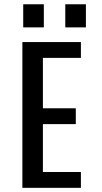

<svg xmlns="http://www.w3.org/2000/svg" viewBox="-20 -902 490 922"><path d="M87.5 0V-700H368.5V-624H186V-382H344V-306H186V-76H368.5V0ZM91.5 -881.5H190.5V-770.5H91.5ZM293.5 -881.5H392.5V-770.5H293.5Z"/></svg>

Font: Trispace Condensed
Style: Regular
Weight: 400
Width: 3
Designer: Tyler Finck
Foundry: Etcetera Type Company
Version: Version 1.210; ttfautohint (v1.8.3)